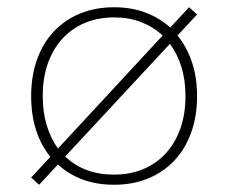

<svg xmlns="http://www.w3.org/2000/svg" viewBox="-20 -500 630 530"><path d="M66 -10 119 -67Q93 -99 79.5 -141Q66 -183 66 -235Q66 -291 82.5 -336.5Q99 -382 129.5 -414Q160 -446 202 -463Q244 -480 295 -480Q342 -480 381 -465.5Q420 -451 450 -424L502 -480L524 -460L470 -402Q496 -370 510 -328Q524 -286 524 -235Q524 -179 507.5 -133.5Q491 -88 460.5 -56Q430 -24 388 -7Q346 10 295 10Q247 10 208 -4.5Q169 -19 140 -46L88 10ZM98 -235Q98 -190 109 -154Q120 -118 140 -90L429 -402Q403 -426 369.5 -439Q336 -452 295 -452Q251 -452 215 -437Q179 -422 153 -394Q127 -366 112.5 -326Q98 -286 98 -235ZM295 -18Q339 -18 375 -33Q411 -48 437 -76Q463 -104 477.5 -144Q492 -184 492 -235Q492 -280 480.5 -316Q469 -352 449 -379L160 -68Q212 -18 295 -18Z"/></svg>

Font: Celebes Thin
Style: Regular
Weight: 250
Designer: Anugrah Pasau
Foundry: Lafontype
Version: Version 1.000; ttfautohint (v1.8.4)